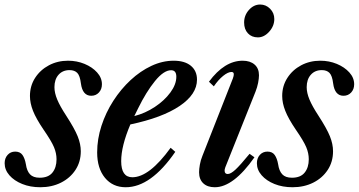

<svg xmlns="http://www.w3.org/2000/svg" viewBox="-44 -796 1546 827"><path d="M129.5 10.5Q86.5 10.5 51.8 -3.5Q17 -17.5 -3.5 -41Q-24 -64.5 -24 -93Q-24 -114.5 -11.2 -128.8Q1.5 -143 21.5 -143Q42.5 -143 52.8 -128.5Q63 -114 67.5 -88.5Q71.5 -60 85.2 -45.2Q99 -30.5 127 -30.5Q164 -30.5 181.8 -52.5Q199.5 -74.5 199.5 -110Q199.5 -136 188.5 -162.2Q177.5 -188.5 143 -238.5Q111.5 -285 98.2 -318.5Q85 -352 85 -382.5Q85 -426 107.2 -460.5Q129.5 -495 166.8 -514.8Q204 -534.5 249 -534.5Q287 -534.5 320.2 -520.8Q353.5 -507 374.2 -484Q395 -461 395 -433Q395 -411.5 382 -397.5Q369 -383.5 349 -383.5Q311.5 -383.5 304.5 -436.5Q300.5 -470 288.8 -482Q277 -494 255.5 -494Q226 -494 208.2 -474Q190.5 -454 190.5 -420.5Q190.5 -396 202.5 -367.2Q214.5 -338.5 241 -298Q277 -242.5 290.5 -209Q304 -175.5 304 -144.5Q304 -99 281 -64Q258 -29 218.5 -9.2Q179 10.5 129.5 10.5Z M497.5 10.5Q441.5 10.5 408 -30.2Q374.5 -71 374.5 -139.5Q374.5 -197 393 -254Q411.5 -311 444 -361.5Q476.5 -412 518.5 -451Q560.5 -490 608 -512.2Q655.5 -534.5 704 -534.5Q751.5 -534.5 778 -512.8Q804.5 -491 804.5 -453Q804.5 -390 729.8 -339.5Q655 -289 517.5 -260Q478 -167 478 -102Q478 -32.5 526 -32.5Q599 -32.5 691 -159.5L711 -142Q606 10.5 497.5 10.5ZM534.5 -296Q581.5 -308 623 -335.5Q664.5 -363 690 -397.8Q715.5 -432.5 715.5 -465.5Q715.5 -493.5 693 -493.5Q661.5 -493.5 623.5 -446.8Q585.5 -400 551 -329.5Z M1067 -635Q1040 -635 1023.8 -652.5Q1007.5 -670 1007.5 -699Q1007.5 -730 1028.2 -753.2Q1049 -776.5 1076.5 -776.5Q1101.5 -776.5 1119.5 -758.2Q1137.5 -740 1137.5 -714Q1137.5 -684 1115.5 -659.5Q1093.5 -635 1067 -635ZM881 10.5Q849.5 10.5 831.5 -6.5Q813.5 -23.5 813.5 -54Q813.5 -67.5 816.8 -86.5Q820 -105.5 828 -125L959 -458Q961.5 -464.5 962.2 -468.8Q963 -473 963 -476.5Q963 -486 953 -486Q938 -486 917 -469Q896 -452 877 -424L856 -444Q923 -534.5 1001 -534.5Q1033.5 -534.5 1052.5 -518Q1071.5 -501.5 1071.5 -472Q1071.5 -458.5 1067.8 -439.2Q1064 -420 1056.5 -401L926.5 -75.5Q924.5 -70 924 -66.8Q923.5 -63.5 923.5 -61Q923.5 -46.5 937 -46.5Q949.5 -46.5 969.8 -65Q990 -83.5 1031 -133.5L1052 -118.5Q961.5 10.5 881 10.5Z M1216 10.5Q1173 10.5 1138.2 -3.5Q1103.5 -17.5 1083 -41Q1062.5 -64.5 1062.5 -93Q1062.5 -114.5 1075.2 -128.8Q1088 -143 1108 -143Q1129 -143 1139.2 -128.5Q1149.5 -114 1154 -88.5Q1158 -60 1171.8 -45.2Q1185.5 -30.5 1213.5 -30.5Q1250.5 -30.5 1268.2 -52.5Q1286 -74.5 1286 -110Q1286 -136 1275 -162.2Q1264 -188.5 1229.5 -238.5Q1198 -285 1184.8 -318.5Q1171.5 -352 1171.5 -382.5Q1171.5 -426 1193.8 -460.5Q1216 -495 1253.2 -514.8Q1290.5 -534.5 1335.5 -534.5Q1373.5 -534.5 1406.8 -520.8Q1440 -507 1460.8 -484Q1481.5 -461 1481.5 -433Q1481.5 -411.5 1468.5 -397.5Q1455.5 -383.5 1435.5 -383.5Q1398 -383.5 1391 -436.5Q1387 -470 1375.2 -482Q1363.5 -494 1342 -494Q1312.5 -494 1294.8 -474Q1277 -454 1277 -420.5Q1277 -396 1289 -367.2Q1301 -338.5 1327.5 -298Q1363.5 -242.5 1377 -209Q1390.5 -175.5 1390.5 -144.5Q1390.5 -99 1367.5 -64Q1344.5 -29 1305 -9.2Q1265.5 10.5 1216 10.5Z"/></svg>

Font: Libre Caslon Condensed SemiBold Italic
Style: Regular
Weight: 600
Italic angle: -22.583°
Designer: Pablo Impallari, Rodrigo Fuenzalida, Katja Schimmel, Ertekin Erdin
Foundry: Pablo Impallari, Rodrigo Fuenzalida
Version: Version 2.000; ttfautohint (v1.8.4.7-5d5b);gftools[0.9.33]